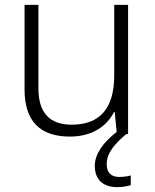

<svg xmlns="http://www.w3.org/2000/svg" viewBox="-20 -552 636 790"><path d="M419 123C419 77 453 39 499 0H507V-532H450V-242C450 -107 392 -39 275 -39C185 -39 138 -87 138 -189V-532H81V-184C81 -53 145 10 268 10C359 10 420 -33 449 -91H452L460 -9C408 31 370 80 370 130C370 187 404 218 462 218C486 218 503 214 518 210V170C507 173 491 176 470 176C437 176 419 158 419 123Z"/></svg>

Font: Noto Sans Gujarati Light
Style: Regular
Weight: 300
Designer: Jelle Bosma - Monotype Design Team, Universal Thirst
Foundry: Monotype Imaging Inc.
Version: Version 2.106